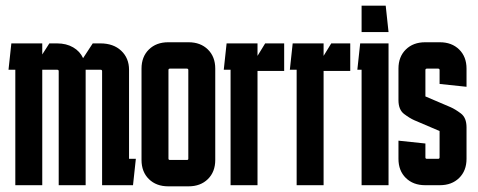

<svg xmlns="http://www.w3.org/2000/svg" viewBox="-20 -653 1685 677"><path d="M282 0H187V-402Q187 -407 182 -407H129V0H34V-407H10L20 -500H129V-461L154 -500H181Q214 -500 238 -486Q262 -472 273 -448L307 -500H334Q380 -500 407.5 -474Q435 -448 435 -407V-93H459L449 0H340V-402Q340 -407 335 -407H282Z M644 -406Q644 -411 639 -411H579Q574 -411 574 -406V-94Q574 -89 579 -89H639Q644 -89 644 -93ZM479 -89V-411Q479 -453 505 -478.5Q531 -504 573 -504H645Q687 -504 713 -478.5Q739 -453 739 -411V-89Q739 -47 713 -21.5Q687 4 645 4H573Q531 4 505 -21.5Q479 -47 479 -89Z M888 -500V-456L915 -500H982V-403H888V0H793V-407H769L779 -500Z M1121 -500V-456L1148 -500H1215V-403H1121V0H1026V-407H1002L1012 -500Z M1340 -633 1350 -540H1255V-633ZM1350 -500V0H1255V-407H1240L1250 -500Z M1385 -157 1480 -147V-98Q1480 -93 1485 -93H1525Q1530 -93 1530 -98V-191L1441 -229Q1425 -236 1405 -251Q1385 -266 1385 -300V-411Q1385 -453 1411 -478.5Q1437 -504 1479 -504H1531Q1573 -504 1599 -478.5Q1625 -453 1625 -411V-347L1530 -357V-406Q1530 -411 1525 -411H1485Q1480 -411 1480 -406V-313L1569 -275Q1585 -268 1605 -253Q1625 -238 1625 -204V-93Q1625 -51 1599 -25.5Q1573 0 1531 0H1479Q1437 0 1411 -25.5Q1385 -51 1385 -93Z"/></svg>

Font: Karantina
Style: Regular
Weight: 400
Designer: Rony Koch
Foundry: Rony Koch
Version: Version 1.000; ttfautohint (v1.8.3)